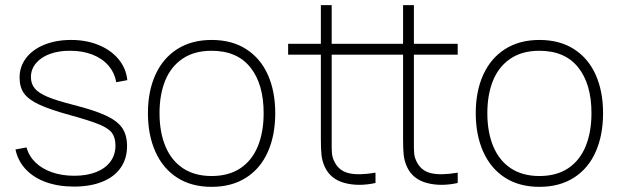

<svg xmlns="http://www.w3.org/2000/svg" viewBox="-20 -710 2400 745"><path d="M267 14Q206.5 14 158.5 -3.2Q110.5 -20.5 80 -53Q49.5 -85.5 40 -130L83 -138Q92 -104.5 117.5 -79.8Q143 -55 181.8 -41.5Q220.5 -28 268 -28Q316.5 -28 352.8 -42.2Q389 -56.5 408.5 -83Q428 -109.5 428 -145Q428 -175.5 414.8 -193.8Q401.5 -212 365.5 -227Q329.5 -242 253 -263Q174.5 -284.5 132.5 -304Q90.5 -323.5 73.2 -347.8Q56 -372 56 -409Q56 -451.5 81.2 -484.8Q106.5 -518 152 -536.5Q197.5 -555 256 -555Q315 -555 363 -535.2Q411 -515.5 440.2 -480Q469.5 -444.5 474 -399L431 -391Q424.5 -428 400.5 -455.8Q376.5 -483.5 338.5 -498.2Q300.5 -513 253 -513Q208.5 -513.5 173.8 -500.8Q139 -488 119.5 -464.5Q100 -441 100 -411Q100 -385 114.8 -367Q129.5 -349 164.8 -334.2Q200 -319.5 265 -303Q347.5 -282 391.8 -261.2Q436 -240.5 454.5 -213Q473 -185.5 473 -143Q473 -94.5 448.2 -59Q423.5 -23.5 377 -4.8Q330.5 14 267 14Z M801 15Q722.5 15 667 -21Q611.5 -57 582.8 -121.8Q554 -186.5 554 -271Q554 -356 583.2 -420.2Q612.5 -484.5 668.2 -519.8Q724 -555 801 -555Q880 -555 935.5 -519.2Q991 -483.5 1019.5 -419.5Q1048 -355.5 1048 -271Q1048 -185 1019.2 -120.5Q990.5 -56 934.8 -20.5Q879 15 801 15ZM801 -27Q867.5 -27 912.8 -57.2Q958 -87.5 980.5 -142.5Q1003 -197.5 1003 -271Q1003 -384 951.5 -448.5Q900 -513 801 -513Q734 -513 688.8 -482.5Q643.5 -452 621.2 -397.8Q599 -343.5 599 -271Q599 -197 622 -142Q645 -87 690.2 -57Q735.5 -27 801 -27Z M1437 0Q1371 14.5 1316.5 -0.2Q1262 -15 1240 -63Q1230 -85.5 1227.5 -108.2Q1225 -131 1225 -171V-179V-690H1267V-179V-162.5Q1266.5 -130 1268.2 -113.5Q1270 -97 1278 -82Q1295.5 -47 1333.5 -38Q1371.5 -29 1437 -40ZM1098 -498V-540H1437V-498ZM1756 0Q1690 14.5 1635.5 -0.2Q1581 -15 1559 -63Q1549 -85.5 1546.5 -108.2Q1544 -131 1544 -171V-179V-690H1586V-179V-162.5Q1585.5 -130 1587.2 -113.5Q1589 -97 1597 -82Q1614.5 -47 1652.5 -38Q1690.5 -29 1756 -40ZM1417 -498V-540H1756V-498Z M2073 15Q1994.5 15 1939 -21Q1883.5 -57 1854.8 -121.8Q1826 -186.5 1826 -271Q1826 -356 1855.2 -420.2Q1884.5 -484.5 1940.2 -519.8Q1996 -555 2073 -555Q2152 -555 2207.5 -519.2Q2263 -483.5 2291.5 -419.5Q2320 -355.5 2320 -271Q2320 -185 2291.2 -120.5Q2262.5 -56 2206.8 -20.5Q2151 15 2073 15ZM2073 -27Q2139.5 -27 2184.8 -57.2Q2230 -87.5 2252.5 -142.5Q2275 -197.5 2275 -271Q2275 -384 2223.5 -448.5Q2172 -513 2073 -513Q2006 -513 1960.8 -482.5Q1915.5 -452 1893.2 -397.8Q1871 -343.5 1871 -271Q1871 -197 1894 -142Q1917 -87 1962.2 -57Q2007.5 -27 2073 -27Z"/></svg>

Font: Hauora
Style: Regular
Weight: 400
Designer: Wayne Shih
Foundry: WCYS
Version: Version 1.001